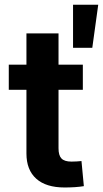

<svg xmlns="http://www.w3.org/2000/svg" viewBox="-20 -810 446 833"><path d="M339.4 -529.3V-420.4H18.1V-529.3ZM94.7 -665H233.9V-166.5Q233.9 -135.7 246.8 -122.3Q259.8 -108.9 290 -108.9Q300.3 -108.9 312.7 -109.6Q325.2 -110.4 333.5 -111.3L343.8 -2.4Q326.7 0.5 304.7 2Q282.7 3.4 260.3 3.4Q179.7 3.4 137.2 -34.7Q94.7 -72.8 94.7 -144ZM296.9 -602.5V-789.6H406.2L380.4 -602.5Z"/></svg>

Font: Inter Cardless Tabular Bold
Style: Bold
Weight: 700
Designer: Rasmus Andersson
Foundry: rsms
Version: Version 4.000;git-4fc901f